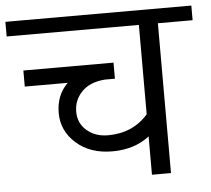

<svg xmlns="http://www.w3.org/2000/svg" viewBox="-63 -699 828 752"><g transform="rotate(-5 350.5 -323.5)"><path d="M504.6 0V-150.7Q445.4 -104.7 358.4 -104.7Q271.5 -104.7 216.6 -153.4Q161.8 -202.2 161.8 -272.5Q161.8 -342.8 207.3 -387.3H38.4V-450.5H392.8V-387.3H354.4Q294.7 -383.2 262.6 -350.4Q230.5 -317.5 230.5 -271.7Q230.5 -226 263.9 -197.4Q297.3 -168.9 346.8 -168.9Q444.4 -168.9 504.6 -237.6V-589H-15.2V-646.6H715.9V-589H579.4V0Z"/></g></svg>

Font: KhulaRegular
Style: Regular
Weight: 400
Designer: Erin McLaughlin, Steve Matteson
Version: Version 1.001;PS 1.0;hotconv 1.0.72;makeotf.lib2.5.5900; ttf